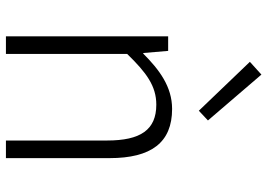

<svg xmlns="http://www.w3.org/2000/svg" viewBox="-144 -736 881 632"><g transform="rotate(90 296.0 -420.5)"><path d="M100 0H158V-399C220 -463 264 -495 325 -495C408 -495 443 -443 443 -333V0H501V-341C501 -478 450 -547 339 -547C266 -547 210 -505 157 -452H155L148 -534H100ZM345 -635 377 -665 226 -841 184 -803Z"/></g></svg>

Font: Noto Sans SC Light
Style: Regular
Weight: 300
Designer: Ryoko NISHIZUKA 西塚涼子 (kana, bopomofo & ideographs); Paul D. Hunt (Latin, Greek & Cyrillic); Sandoll Communications 산돌커뮤니
Foundry: Adobe
Version: Version 2.004;hotconv 1.0.118;makeotfexe 2.5.65603